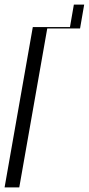

<svg xmlns="http://www.w3.org/2000/svg" viewBox="-27 -817 387 837"><path d="M-7 0H57L179 -693H322L340 -797H295L278 -699H116Z"/></svg>

Font: Moniqa Ita Display
Style: Italic
Weight: 400
Italic angle: -10°
Designer: Rajesh Rajput
Foundry: Rajesh Rajput
Version: Version 1.000